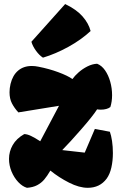

<svg xmlns="http://www.w3.org/2000/svg" viewBox="-20 -895 594 925"><path d="M96.7 -249Q110.4 -249 129.2 -240.2Q147.9 -231.4 173.8 -214.4L264.2 -385.3L68.4 -353.5Q48.8 -375 37.4 -397.2Q25.9 -419.4 25.9 -450.7Q25.9 -469.7 30.8 -490.7Q41 -532.7 67.4 -554.9Q93.8 -577.1 132.8 -577.1Q149.4 -577.1 165 -573.7Q216.8 -563.5 261 -547.1Q305.2 -530.8 329.1 -514.2Q339.4 -529.3 358.4 -546.1Q377.4 -563 401.1 -575Q424.8 -586.9 447.8 -587.9Q469.7 -579.6 486.1 -556.2Q502.4 -532.7 511.2 -501Q520 -469.2 520 -436.5Q520 -405.8 511.7 -379.4Q503.9 -373 491.9 -369.9Q480 -366.7 466.3 -366.7Q456.5 -366.7 447.8 -368.2Q426.8 -335.4 371.8 -272.5Q316.9 -209.5 279.8 -171.9L388.2 -159.7L437 -273.9L509.3 -260.3Q515.6 -243.2 519.8 -215.6Q523.9 -188 523.9 -157.7Q523.9 -120.6 516.6 -88.1Q509.3 -55.7 493.7 -34.2Q460.9 9.8 402.8 9.8Q361.8 9.8 313 -14.9Q264.2 -39.6 222.7 -73.2Q207 -46.4 192.9 -29.8Q178.7 -13.2 158.7 -2.7Q138.7 7.8 109.9 9.8Q87.9 3.4 67.9 -17.8Q47.9 -39.1 35.6 -68.6Q23.4 -98.1 23.4 -129.4Q23.4 -165 41.3 -196.3Q59.1 -227.5 96.7 -249ZM293.9 -875.5Q348.1 -849.6 377.7 -815.9Q407.2 -782.2 416.5 -745.6Q371.6 -703.6 309.6 -669.4Q247.6 -635.3 187 -617.2Q169.4 -628.4 153.3 -650.6Q137.2 -672.9 131.3 -693.8Z"/></svg>

Font: Kavoon
Style: Regular
Weight: 400
Designer: Viktoriya Grabowska
Foundry: Viktoriya Grabowska
Version: Version 1.004; ttfautohint (v1.4.1)